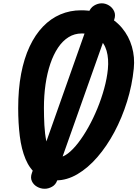

<svg xmlns="http://www.w3.org/2000/svg" viewBox="-20 -1076 834 1156"><path d="M249 60.5Q224.5 60.5 203 48.2Q181.5 36 171.8 14.5Q162 -7 172 -34.5L194.5 -98L245 -184L496 -894L497 -953.5L513 -998.5Q523.5 -1028.5 546.2 -1042.2Q569 -1056 592.5 -1056Q615.5 -1056 636.2 -1043.2Q657 -1030.5 667.2 -1008.2Q677.5 -986 667.5 -957L645 -893.5L611.5 -852L344 -97L347 -53.5L324.5 10Q315.5 36 293.5 48.2Q271.5 60.5 249 60.5ZM317.5 10Q248 10 203.5 -24Q159 -58 134 -117.8Q109 -177.5 99.2 -256.2Q89.5 -335 89.5 -424Q89.5 -538.5 107.2 -631.8Q125 -725 158.5 -796.2Q192 -867.5 238.8 -916Q285.5 -964.5 343.5 -989.2Q401.5 -1014 468 -1014Q549.5 -1014 611.8 -985.2Q674 -956.5 715 -907.2Q756 -858 774.2 -795Q792.5 -732 785.5 -663.5Q775.5 -562.5 745 -464.8Q714.5 -367 668.8 -281.2Q623 -195.5 566.2 -130Q509.5 -64.5 446 -27.2Q382.5 10 317.5 10ZM333 -129Q359 -129 389.2 -152.2Q419.5 -175.5 451 -216.2Q482.5 -257 512 -309.8Q541.5 -362.5 566 -422Q590.5 -481.5 607.2 -542.5Q624 -603.5 629.5 -659.5Q635.5 -721.5 621.8 -770Q608 -818.5 571.5 -846.5Q535 -874.5 472 -874.5Q428.5 -874.5 392.8 -852.2Q357 -830 329.5 -789Q302 -748 283 -692Q264 -636 254.2 -568.8Q244.5 -501.5 244.5 -426.5Q244.5 -375 247.2 -322.5Q250 -270 259 -226Q268 -182 285.5 -155.5Q303 -129 333 -129Z"/></svg>

Font: Edu NSW ACT Cursive
Style: Regular
Weight: 400
Designer: Tina and Corey Anderson, Eben Sorkin, Mirko Velimirovic
Foundry: Sorkin Type Co.
Version: Version 2.000